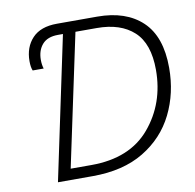

<svg xmlns="http://www.w3.org/2000/svg" viewBox="-80 -795 892 877"><g transform="rotate(-10 366.5 -357.0)"><path d="M119 0H280Q422 0 518 -58Q614 -116 662 -213Q710 -310 710 -427Q710 -572 635 -643Q560 -714 427 -714H240Q164 -714 125.5 -673Q87 -632 87 -567Q87 -539 94 -523H145Q139 -541 139 -564Q139 -608 163 -635.5Q187 -663 236 -663H259ZM187 -51 317 -663H416Q526 -663 587.5 -606.5Q649 -550 649 -428Q649 -273 555.5 -162Q462 -51 283 -51Z"/></g></svg>

Font: Noto Sans UI Light
Style: Italic
Weight: 300
Italic angle: -12°
Designer: Monotype Design Team
Foundry: Monotype Imaging Inc.
Version: Version 1.901